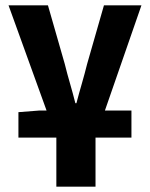

<svg xmlns="http://www.w3.org/2000/svg" viewBox="-20 -516 562 720"><path d="M49.1 0V-95.4L126 -101.4H472.9V0ZM191.3 183.9V0L12 -496H159.8L222.8 -276.4Q232.2 -238.3 242.7 -202.5Q253.1 -166.8 262.6 -129.1H266.6Q276.4 -166.8 286.9 -202.5Q297.3 -238.3 306.8 -276.4L369.8 -496H510.4L338.2 0V183.9Z"/></svg>

Font: Source Sans 3
Style: Regular
Weight: 200
Designer: Paul D. Hunt
Foundry: Adobe
Version: Version 3.046;hotconv 1.0.118;makeotfexe 2.5.65603